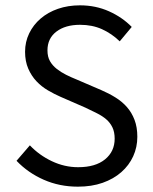

<svg xmlns="http://www.w3.org/2000/svg" viewBox="-20 -688 574 720"><path d="M272 12Q203 12 144 -14Q85 -40 42 -85L92 -143Q127 -106 174.5 -83.5Q222 -61 273 -61Q338 -61 374 -90.5Q410 -120 410 -168Q410 -193 401.5 -210.5Q393 -228 378.5 -240.5Q364 -253 344 -263Q324 -273 301 -284L207 -325Q184 -335 160 -349Q136 -363 117 -383Q98 -403 86 -430.5Q74 -458 74 -494Q74 -531 89.5 -563Q105 -595 132.5 -618.5Q160 -642 197.5 -655Q235 -668 280 -668Q339 -668 389 -645.5Q439 -623 474 -587L429 -533Q399 -562 362.5 -578.5Q326 -595 280 -595Q225 -595 191.5 -569.5Q158 -544 158 -499Q158 -475 167.5 -458.5Q177 -442 193 -429.5Q209 -417 228 -407.5Q247 -398 267 -390L360 -350Q388 -338 413 -322.5Q438 -307 456 -286.5Q474 -266 484.5 -238.5Q495 -211 495 -175Q495 -136 479.5 -102Q464 -68 435 -42.5Q406 -17 365 -2.5Q324 12 272 12Z"/></svg>

Font: SourceSansPro
Style: Book
Weight: 400
Designer: Paul D. Hunt
Foundry: Adobe Systems Incorporated
Version: Version 2.021;PS 2.000;hotconv 1.0.86;makeotf.lib2.5.63406